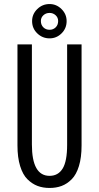

<svg xmlns="http://www.w3.org/2000/svg" viewBox="-20 -920 490 951"><path d="M225.5 -730Q190 -730 164.5 -754.8Q139 -779.5 139 -815.5Q139 -850 164.5 -875Q190 -900 225.5 -900Q259.5 -900 284.8 -875Q310 -850 310 -815.5Q310 -779.5 285 -754.8Q260 -730 225.5 -730ZM225.5 -772.5Q243.5 -772.5 255.8 -784.5Q268 -796.5 268 -816Q268 -833 255.5 -844.5Q243 -856 225.5 -856Q207.5 -856 195 -844.5Q182.5 -833 182.5 -816Q182.5 -796.5 194.8 -784.5Q207 -772.5 225.5 -772.5ZM225.5 11Q193 11 166.2 1Q139.5 -9 116.2 -31.8Q93 -54.5 79.8 -97.2Q66.5 -140 66.5 -199.5V-700H138V-204.5Q138 -49 225.5 -49Q268 -49 290.2 -85Q312.5 -121 312.5 -203V-700H384V-199.5Q384 -140 371 -97.5Q358 -55 335 -32Q312 -9 285.2 1Q258.5 11 225.5 11Z"/></svg>

Font: League Mono Condensed Light
Style: Regular
Weight: 300
Width: 1
Designer: Tyler Finck
Foundry: The League of Moveable Type / Tyler Finck
Version: Version 2.210